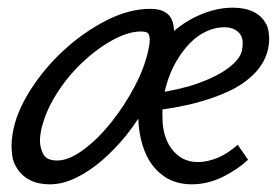

<svg xmlns="http://www.w3.org/2000/svg" viewBox="-20 -470 729 500"><path d="M480 10Q437 10 407 -11Q377 -32 361 -66.5Q345 -101 341 -146Q341 -153 340 -161Q326 -139 309 -118Q279 -81 246 -52.5Q213 -24 178 -7Q143 10 110 10Q80 10 59 -0.5Q38 -11 26 -29Q14 -47 12 -64Q10 -81 10 -90Q10 -106 13 -123Q22 -177 58.5 -234.5Q95 -292 146 -339Q197 -386 256.5 -416.5Q316 -447 371 -447Q395 -447 409 -439Q423 -431 428 -417Q433 -405 433 -389Q434 -390 435 -391Q469 -419 508.5 -434.5Q548 -450 586 -450Q615 -450 635 -441.5Q655 -433 666 -418.5Q677 -404 679 -390.5Q681 -377 681 -369Q681 -356 678 -342Q670 -307 643.5 -279.5Q617 -252 577 -233Q537 -214 486 -201Q446 -191 403 -185Q403 -180 403 -175Q403 -171 403 -166Q403 -130 414.5 -104Q426 -78 446.5 -63Q467 -48 496 -48Q519 -48 545.5 -58.5Q572 -69 599 -93L626 -54Q612 -41 595 -29.5Q578 -18 559.5 -9Q541 0 520.5 5Q500 10 480 10ZM129 -52Q159 -52 196.5 -79.5Q234 -107 269 -150.5Q304 -194 331.5 -246.5Q359 -299 368 -348Q370 -359 370 -366Q370 -374 367 -381Q364 -388 347 -388Q314 -388 273 -365.5Q232 -343 193.5 -306.5Q155 -270 126 -223.5Q97 -177 87 -130Q84 -116 84 -104Q84 -86 92.5 -69Q101 -52 129 -52ZM412 -244Q410 -237 409 -231Q442 -237 471 -245Q511 -257 540.5 -272Q570 -287 588 -304Q606 -321 610 -338Q612 -348 612 -359Q612 -370 607 -378.5Q602 -387 591.5 -393Q581 -399 563 -399Q542 -399 519 -389Q496 -379 476 -359Q456 -339 439 -310Q422 -281 412 -244Z"/></svg>

Font: Isabella Sans
Style: Italic
Weight: 400
Italic angle: -12°
Designer: Christian Thalmann (Catharsis Fonts), Cristiano Sobral
Foundry: The Isabella Sans Project Authors
Version: Version 2.026; ttfautohint (v1.8.4.7-5d5b-dirty)